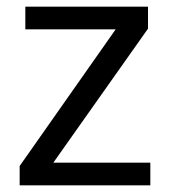

<svg xmlns="http://www.w3.org/2000/svg" viewBox="-20 -556 510 576"><path d="M431 0H39V-58L327 -468H56V-536H424V-470L140 -68H431Z"/></svg>

Font: Noto Sans Hebrew
Style: Regular
Weight: 400
Designer: Monotype Design Team
Foundry: Monotype Imaging Inc.
Version: Version 2.003